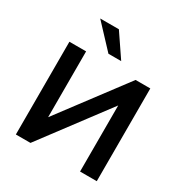

<svg xmlns="http://www.w3.org/2000/svg" viewBox="-209 -1102 1211 1264"><g transform="rotate(30 396.5 -469.5)"><path d="M89 0V-705H216V-194H208L592 -705H704V0H577V-513H585L200 0ZM351 -765 188 -939H330L448 -765Z"/></g></svg>

Font: Nunito Sans 9pt
Style: Bold
Weight: 700
Version: Version 3.101;gftools[0.9.27]